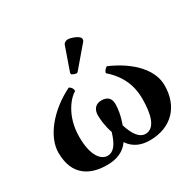

<svg xmlns="http://www.w3.org/2000/svg" viewBox="-150 -855 1060 1036"><g transform="rotate(-30 380.0 -337.0)"><path d="M719 -207C719 -351 547 -434 500 -453C490 -446 480 -438 477 -423C572 -341 579 -251 579 -204C579 -110 559 -32 500 -32C461 -32 434 -73 415 -134C435 -188 439 -230 439 -253C439 -286 423 -308 382 -308C342 -308 326 -279 326 -247C326 -229 329 -181 346 -133C326 -65 301 -32 263 -32C225 -32 181 -75 181 -196C181 -332 255 -407 286 -423C285 -440 278 -449 265 -456C131 -390 41 -277 41 -179C41 -33 136 10 236 10C298 10 344 -10 374 -53C406 -5 454 10 503 10C639 10 719 -79 719 -207ZM390 -684C379 -684 366 -678 362 -667L312 -524C311 -521 311 -516 311 -515C311 -508 333 -501 341 -501C345 -501 349 -505 352 -509L456 -631C460 -636 461 -641 461 -646C461 -666 410 -684 390 -684Z"/></g></svg>

Font: Libertinus Serif
Style: Bold
Weight: 700
Designer: Philipp H. Poll, Khaled Hosny
Foundry: Caleb Maclennan
Version: Version 7.050;RELEASE